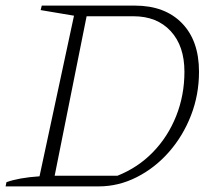

<svg xmlns="http://www.w3.org/2000/svg" viewBox="-23 -665 777 685"><path d="M458 -645Q565 -645 626 -582.5Q687 -520 687 -409Q687 -327 658.5 -253.5Q630 -180 580 -123Q530 -66 465 -33Q400 0 329 0H-3L0 -15Q44 -31 118 -36L241 -609L122 -629L126 -645ZM396 -38Q469 -67 522.5 -122Q576 -177 605.5 -251Q635 -325 635 -409Q635 -501 586 -554Q537 -607 453 -607H286L172 -38Z"/></svg>

Font: Piazzolla ExtraLight
Style: Italic
Weight: 200
Italic angle: -11.3°
Designer: Juan Pablo del Peral
Foundry: Huerta Tipografica
Version: Version 1.330